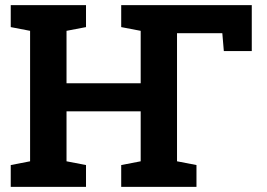

<svg xmlns="http://www.w3.org/2000/svg" viewBox="-20 -731 1046 751"><path d="M22 0V-85.4L97.7 -100.1V-610.4L22 -625V-710.9H97.7H240.2H316.4V-625L240.2 -610.4V-405.3H530.3V-610.4L454.1 -625V-710.9H964.8V-531.2H855.5L849.6 -601.1H672.4V-100.1L748.5 -85.4V0H454.1V-85.4L530.3 -100.1V-295.4H240.2V-100.1L316.4 -85.4V0Z"/></svg>

Font: Robotiche
Style: Bold
Weight: 700
Designer: Google
Version: Version 2.001